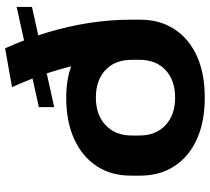

<svg xmlns="http://www.w3.org/2000/svg" viewBox="-55 -756 821 751"><g transform="rotate(-90 355.5 -380.5)"><path d="M349 10Q255 10 186.5 -21Q118 -52 81 -109Q44 -166 44 -242V-279Q44 -356 81 -412.5Q118 -469 186.5 -500.5Q255 -532 349 -532Q423 -532 478.5 -510Q534 -488 566.5 -449.5Q599 -411 605 -360L494 -385Q488 -445 473.5 -505Q459 -565 438 -625Q417 -685 390 -744L542 -771Q579 -689 604 -606Q629 -523 641.5 -441Q654 -359 654 -279V-242Q654 -166 617 -109Q580 -52 512 -21Q444 10 349 10ZM349 -106Q417 -106 457 -143.5Q497 -181 497 -245V-276Q497 -341 457 -378.5Q417 -416 349 -416Q282 -416 241.5 -378Q201 -340 201 -276V-245Q201 -181 241.5 -143.5Q282 -106 349 -106ZM312 -639 704 -726V-666L312 -579Z"/></g></svg>

Font: Pathway Extreme 72pt
Style: Bold
Weight: 700
Designer: Eduardo Rodriguez Tunni
Foundry: Eduardo Rodriguez Tunni
Version: Version 1.001;gftools[0.9.26]